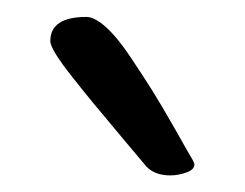

<svg xmlns="http://www.w3.org/2000/svg" viewBox="-20 -759 292 229"><path d="M154.8 -560.1Q145 -571.8 124.5 -596.2Q104 -620.6 92.3 -634.8Q80.6 -648.9 66.9 -666.3Q53.2 -683.6 46.6 -694.3Q40 -705.1 40 -710Q40 -738.8 83 -738.8Q92.8 -738.8 106.2 -726.8Q119.6 -714.8 135 -691.9Q150.4 -668.9 161.9 -650.6Q173.3 -632.3 189.5 -603.8Q205.6 -575.2 210 -567.9Q211.9 -564 211.9 -563Q211.9 -556.6 202.1 -553.2Q192.4 -549.8 183.1 -549.8Q165 -549.8 154.8 -560.1Z"/></svg>

Font: Zhizn
Style: Regular
Weight: 400
Designer: Peter Zharnov
Foundry: Peter Zharnov
Version: Version 1.000